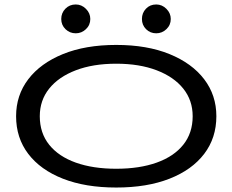

<svg xmlns="http://www.w3.org/2000/svg" viewBox="-20 -828 1040 859"><path d="M500 11Q362 11 261.5 -28.5Q161 -68 106.5 -139.5Q52 -211 52 -308Q52 -402 106.5 -473.5Q161 -545 261.5 -586Q362 -627 500 -627Q638 -627 738.5 -586Q839 -545 893.5 -473.5Q948 -402 948 -308Q948 -211 893.5 -139.5Q839 -68 738.5 -28.5Q638 11 500 11ZM500 -73Q604 -73 681 -100.5Q758 -128 800 -180.5Q842 -233 842 -308Q842 -379 800 -431.5Q758 -484 681 -513.5Q604 -543 500 -543Q396 -543 319 -513.5Q242 -484 200 -431.5Q158 -379 158 -308Q158 -233 200 -180.5Q242 -128 319 -100.5Q396 -73 500 -73ZM319 -679Q292 -679 273 -697.5Q254 -716 254 -743Q254 -770 272.5 -789Q291 -808 319 -808Q345 -808 364.5 -788.5Q384 -769 384 -743Q384 -716 364.5 -697.5Q345 -679 319 -679ZM679 -679Q652 -679 633.5 -697.5Q615 -716 615 -743Q615 -770 633 -789Q651 -808 679 -808Q705 -808 724.5 -788.5Q744 -769 744 -743Q744 -716 724.5 -697.5Q705 -679 679 -679Z"/></svg>

Font: Inconsolata UltraExpanded Medium
Style: Regular
Weight: 500
Width: 9
Monospace: yes
Designer: Raph Levien, Cyreal, Brenton Simpson
Foundry: Raph Levien, Cyreal, Google
Version: Version 3.001; ttfautohint (v1.8.2.53-6de2)